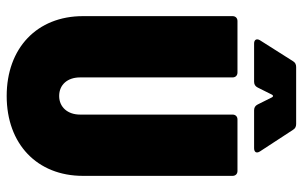

<svg xmlns="http://www.w3.org/2000/svg" viewBox="-190 -730 928 589"><g transform="rotate(90 274.5 -436.0)"><path d="M114 -751H231C239 -751 245 -754 249 -762L271 -806C273 -810 277 -810 279 -806L301 -762C305 -754 311 -751 319 -751H435C447 -751 452 -758 445 -769L379 -870C375 -877 369 -880 361 -880H186C178 -880 172 -877 168 -870L104 -769C98 -759 102 -751 114 -751ZM275 8C422 8 520 -85 520 -226V-685C520 -694 514 -700 505 -700H347C338 -700 332 -694 332 -685V-217C332 -179 309 -153 275 -153C240 -153 218 -179 218 -217V-685C218 -694 212 -700 203 -700H45C36 -700 30 -694 30 -685V-226C30 -85 128 8 275 8Z"/></g></svg>

Font: Barlow Semi Condensed Black
Style: Regular
Weight: 900
Width: 4
Designer: Jeremy Tribby
Foundry: Tribby Type
Version: Version 1.408;PS 001.408;hotconv 1.0.88;makeotf.lib2.5.64775